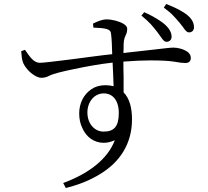

<svg xmlns="http://www.w3.org/2000/svg" viewBox="-20 -859 1040 960"><path d="M687 -781 701 -798C722 -789 756 -772 786 -751C816 -730 838 -704 838 -676C838 -659 827 -650 812 -650C805 -650 798 -655 791 -665C778 -684 758 -711 734 -738C722 -751 706 -766 687 -781ZM498 -201C549 -201 574 -225 574 -294C574 -359 542 -392 499 -392C450 -392 417 -348 417 -297C417 -240 453 -201 498 -201ZM447 -721 445 -741C464 -750 488 -762 513 -762C541 -762 576 -753 599 -739C610 -732 616 -724 616 -715C616 -704 614 -693 609 -684C599 -665 598 -646 598 -627C598 -617 598 -606 597 -594C652 -600 697 -605 731 -609C765 -613 791 -616 810 -618C828 -620 840 -621 847 -621C871 -621 900 -613 920 -598C929 -590 934 -581 934 -570C934 -553 925 -544 906 -544C894 -544 875 -546 849 -551C822 -555 783 -557 731 -557C695 -557 650 -555 597 -551C597 -527 597 -502 598 -475C598 -448 598 -422 598 -397C627 -368 640 -321 640 -262C640 -141 580 -49 481 11C431 42 374 65 309 81L296 56C419 11 518 -61 554 -158C535 -149 516 -145 498 -145C451 -145 412 -173 392 -218C381 -240 376 -265 376 -292C376 -341 397 -386 437 -413C456 -426 480 -433 507 -433C522 -433 535 -431 548 -428C547 -443 547 -461 546 -482C545 -502 544 -523 543 -546C478 -539 409 -526 352 -514C295 -502 250 -492 226 -480C213 -473 200 -470 187 -470C166 -470 137 -489 117 -512C97 -535 92 -551 89 -572C88 -583 87 -593 86 -603L105 -610C128 -577 147 -545 180 -545C189 -545 208 -547 235 -550C290 -556 366 -566 441 -576C478 -581 512 -585 541 -588C540 -624 539 -658 536 -683C535 -703 529 -709 513 -714C498 -718 478 -720 447 -721ZM799 -821 811 -839C834 -830 868 -816 898 -797C928 -778 950 -754 950 -723C950 -707 940 -697 925 -697C918 -697 911 -702 904 -711C891 -730 869 -757 846 -781C835 -793 819 -806 799 -821Z"/></svg>

Font: CJK Symbols
Style: Regular
Weight: 400
Designer: Ryoko NISHIZUKA 西塚涼子 (kana & ideographs); Frank Grießhammer (serif-style Latin); Paul D. Hunt (sans serif–style Latin); 
Foundry: Unicode
Version: Version 2.000;hotconv 1.1.0;makeotfexe 2.6.0